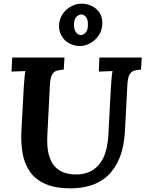

<svg xmlns="http://www.w3.org/2000/svg" viewBox="-20 -1015 796 1051"><path d="M756 -700 752 -634Q730 -633 714 -628Q698 -623 688.5 -605.5Q679 -588 677 -547L664 -297Q659 -211 634.5 -151Q610 -91 570.5 -54Q531 -17 479 -0.5Q427 16 367 16Q283 16 228.5 -8Q174 -32 144 -75Q114 -118 104 -174Q94 -230 97 -294L110 -536Q112 -563 114 -588Q116 -613 119 -626Q103 -625 78.5 -624.5Q54 -624 43 -623L47 -700H333L329 -634Q307 -633 290.5 -628Q274 -623 264.5 -605.5Q255 -588 253 -547L239 -272Q236 -209 247 -168.5Q258 -128 279.5 -104.5Q301 -81 329 -71Q357 -61 387 -60Q442 -58 482.5 -81Q523 -104 546 -152Q569 -200 573 -274L587 -536Q589 -563 591 -588Q593 -613 596 -626Q580 -625 556 -624.5Q532 -624 521 -623L524 -700ZM416 -763Q389 -763 362.5 -776Q336 -789 319.5 -814Q303 -839 303 -874Q304 -909 321.5 -936Q339 -963 367.5 -979Q396 -995 427 -995Q455 -995 481 -983Q507 -971 524 -947Q541 -923 540 -885Q539 -848 520 -820.5Q501 -793 473 -778Q445 -763 416 -763ZM424 -823Q437 -824 448.5 -836.5Q460 -849 461 -872Q463 -906 451.5 -921Q440 -936 424 -936Q411 -935 399 -923.5Q387 -912 385 -887Q384 -856 395 -839.5Q406 -823 424 -823Z"/></svg>

Font: Lora
Style: Bold Italic
Weight: 700
Italic angle: -3°
Designer: Olga Karpushina, Alexei Vanyashin (Cyrillic)
Foundry: Cyreal
Version: Version 3.004